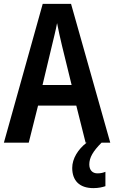

<svg xmlns="http://www.w3.org/2000/svg" viewBox="-20 -735 588 989"><path d="M421 0H426C382 34 352 82 352 130C352 194 388 234 461 234C488 234 508 229 523 224V150C513 154 501 158 482 158C456 158 440 141 440 112C440 77 459 44 503 0H548L346 -715H200L0 0H128L176 -191H373ZM299 -501 349 -297H199L248 -502C255 -531 268 -583 274 -616C280 -582 290 -540 299 -501Z"/></svg>

Font: Noto Sans Tamil Condensed SemiBold
Style: Regular
Weight: 600
Width: 3
Designer: Jelle Bosma - Monotype Design Team
Foundry: Monotype Imaging Inc.
Version: Version 2.004